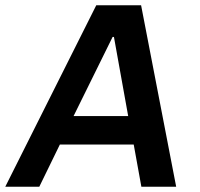

<svg xmlns="http://www.w3.org/2000/svg" viewBox="-55 -708 759 728"><path d="M481 0 452 -160H172L94 0H-35L310 -688H480L613 0ZM377 -568H372L224 -268H431Z"/></svg>

Font: Azeri Sans SemiBold
Style: Italic
Weight: 600
Designer: Hector Gatti & Omnibus-Type (original fonts) / Cristiano Sobral (main changes and remastering)
Foundry: Omnibus-Type
Version: Version 0.07;August 21, 2020;FontCreator 13.0.0.2681 64-bit;